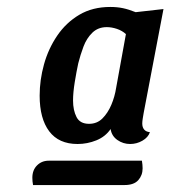

<svg xmlns="http://www.w3.org/2000/svg" viewBox="-20 -694 490 552"><path d="M203 -280Q149 -280 121.5 -316.5Q94 -353 94 -419Q94 -464 106.5 -509Q119 -554 144.5 -591.5Q170 -629 208 -651.5Q246 -674 297 -674Q317 -674 333.5 -670.5Q350 -667 370 -659L450 -668L393 -369Q392 -363 390.5 -354Q389 -345 389 -339Q389 -328 394.5 -321.5Q400 -315 411 -314Q406 -299 389.5 -289.5Q373 -280 354 -280Q334 -280 317.5 -291.5Q301 -303 298 -323Q283 -301 257 -290.5Q231 -280 203 -280ZM75 -162Q74 -167 73.5 -172.5Q73 -178 73 -183Q73 -205 86.5 -218.5Q100 -232 120 -232H388Q389 -226 389.5 -220.5Q390 -215 390 -210Q390 -190 377.5 -176Q365 -162 338 -162ZM236 -338Q259 -338 274.5 -353.5Q290 -369 300 -392.5Q310 -416 314 -442L342 -596Q331 -606 316 -611Q301 -616 287 -616Q262 -616 245.5 -600Q229 -584 220 -560Q211 -536 205 -512Q200 -489 195 -458.5Q190 -428 190 -405Q190 -377 200 -357.5Q210 -338 236 -338Z"/></svg>

Font: Sansita Swashed Light
Style: Regular
Weight: 400
Version: Version 1.003